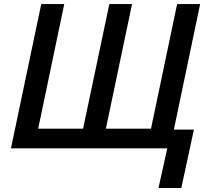

<svg xmlns="http://www.w3.org/2000/svg" viewBox="-20 -734 1046 950"><path d="M807.6 0H34.2L184.1 -713.9H297.9L168.9 -97.2H391.1L521 -713.9H633.3L503.9 -97.2H727.1L856.4 -713.9H970.2L840.3 -92.8H939.5L877 196.3H764.2Z"/></svg>

Font: Viking Open Sans Light
Style: Bold Italic
Weight: 600
Italic angle: -12°
Foundry: Ascender Corporation
Version: Version 2.000